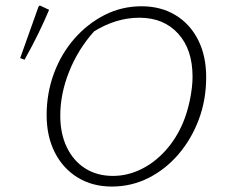

<svg xmlns="http://www.w3.org/2000/svg" viewBox="-20 -676 826 704"><path d="M390 8Q319 8 265 -25Q211 -58 181 -117Q151 -176 151 -254Q151 -335 178 -407.5Q205 -480 253.5 -535Q302 -590 364.5 -621.5Q427 -653 499 -653Q570 -653 623.5 -620.5Q677 -588 706.5 -529.5Q736 -471 736 -393Q736 -310 709 -238Q682 -166 634.5 -110.5Q587 -55 524.5 -23.5Q462 8 390 8ZM394 -31Q447 -31 496.5 -55Q546 -79 586 -123Q626 -167 651 -226Q667 -264 676.5 -310.5Q686 -357 686 -395Q686 -495 633 -553Q580 -611 491 -611Q406 -611 325 -561Q266 -495 233.5 -413.5Q201 -332 201 -252Q201 -186 225 -136Q249 -86 292.5 -58.5Q336 -31 394 -31ZM70 -457 54 -463 121 -651 126 -656 160 -640Q143 -599 120.5 -553Q98 -507 70 -457Z"/></svg>

Font: Piazzolla SC ExtraLight
Style: Italic
Weight: 200
Italic angle: -11.3°
Designer: Juan Pablo del Peral
Foundry: Huerta Tipografica
Version: Version 1.330